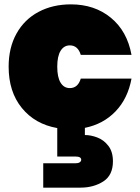

<svg xmlns="http://www.w3.org/2000/svg" viewBox="-20 -591 649 889"><path d="M20 -282.2Q20 -370.1 56.4 -435.5Q92.8 -501 158.4 -535.9Q224.1 -570.8 308.1 -570.8Q418 -570.8 493.4 -508.8Q568.8 -446.8 588.9 -336.9H354Q340.8 -380.9 303.2 -380.9Q276.4 -380.9 260.7 -356Q245.1 -331.1 245.1 -282.2Q245.1 -233.4 260.5 -208.3Q275.9 -183.1 303.2 -183.1Q340.8 -183.1 354 -227.1H588.9Q571.8 -134.3 514.9 -75.2Q458 -16.1 373 1V34.2Q400.9 34.2 430.9 45.7Q460.9 57.1 481.9 84.5Q502.9 111.8 502.9 155.8Q502.9 220.7 458 249.3Q413.1 277.8 353 277.8H180.2V165H330.1Q342.3 165 349.1 160.4Q356 155.8 356 148.9Q356 133.8 330.1 133.8H245.1V2Q142.1 -16.1 81.1 -91.1Q20 -166 20 -282.2Z"/></svg>

Font: Poppins Black
Style: Regular
Weight: 900
Designer: Ninad Kale (Devanagari), Jonny Pinhorn (Latin)
Foundry: Indian Type Foundry
Version: 4.004